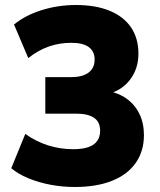

<svg xmlns="http://www.w3.org/2000/svg" viewBox="-20 -736 640 767"><path d="M279 11Q229 11 181.5 2Q134 -7 93 -24Q52 -41 25 -64L81 -201Q125 -170 173 -155Q221 -140 272 -140Q308 -140 332 -148Q356 -156 368 -172.5Q380 -189 380 -214Q380 -249 355.5 -265.5Q331 -282 284 -282H161V-428H266Q295 -428 315.5 -436Q336 -444 347 -459.5Q358 -475 358 -498Q358 -531 334.5 -548Q311 -565 265 -565Q217 -565 174.5 -550Q132 -535 93 -504L36 -638Q81 -675 146.5 -695.5Q212 -716 283 -716Q362 -716 418 -693Q474 -670 503.5 -626.5Q533 -583 533 -522Q533 -461 499 -417Q465 -373 406 -359V-373Q452 -366 485.5 -342Q519 -318 537 -281Q555 -244 555 -196Q555 -132 522 -85Q489 -38 427 -13.5Q365 11 279 11Z"/></svg>

Font: Nunito Sans 12pt Black
Style: Regular
Weight: 900
Designer: Vernon Adams
Foundry: Vernon Adams
Version: Version 3.101;gftools[0.9.27]